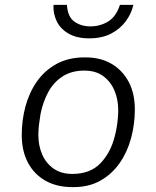

<svg xmlns="http://www.w3.org/2000/svg" viewBox="-20 -756 640 786"><path d="M276 10Q213 10 166.5 -16Q120 -42 94.5 -90Q69 -138 69 -203Q69 -263 84 -319.5Q99 -376 130.5 -421.5Q162 -467 211 -494Q260 -521 325 -521H331Q392 -521 437 -494.5Q482 -468 507 -420.5Q532 -373 532 -308Q532 -247 516.5 -190Q501 -133 469.5 -88Q438 -43 391 -16.5Q344 10 281 10ZM276 -44Q350 -44 392 -88.5Q434 -133 450 -199Q455 -218 458 -236.5Q461 -255 462.5 -273Q464 -291 464 -305Q464 -349 448.5 -385.5Q433 -422 402.5 -444.5Q372 -467 325 -467Q273 -467 236 -443Q199 -419 177.5 -379Q156 -339 146 -290Q142 -266 139.5 -244.5Q137 -223 137 -204Q137 -160 152.5 -124Q168 -88 199 -66Q230 -44 276 -44ZM345 -599Q295 -599 261.5 -618Q228 -637 212.5 -668.5Q197 -700 199 -736H254Q257 -687 284.5 -667.5Q312 -648 350 -648Q389 -648 422 -667.5Q455 -687 471 -736H526Q518 -700 494.5 -668.5Q471 -637 434 -618Q397 -599 345 -599Z"/></svg>

Font: Chivo Mono Medium ExtraLight
Style: Italic
Weight: 250
Italic angle: -8.05°
Monospace: yes
Version: Version 1.008